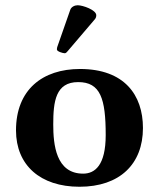

<svg xmlns="http://www.w3.org/2000/svg" viewBox="-20 -702 606 732"><path d="M41 -205C41 -72 134 10 283 10C436 10 525 -76 525 -214C525 -340 454 -439 285 -439C142 -439 41 -360 41 -205ZM278 -389C363 -389 383 -326 383 -187C383 -72 342 -40 297 -40C193 -40 183 -151 183 -228C183 -315 192 -389 278 -389ZM276 -682C265 -682 252 -676 248 -665L198 -522C197 -519 197 -514 197 -513C197 -506 219 -499 227 -499C231 -499 235 -503 238 -507L342 -629C346 -634 347 -639 347 -644C347 -664 296 -682 276 -682Z"/></svg>

Font: Libertinus Sans
Style: Bold
Weight: 700
Designer: Philipp H. Poll, Khaled Hosny
Foundry: Caleb Maclennan
Version: Version 7.050;RELEASE